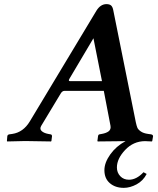

<svg xmlns="http://www.w3.org/2000/svg" viewBox="-20 -678 759 923"><path d="M575.2 225.1Q534.2 225.1 508.1 202.6Q481.9 180.2 481.9 140.1Q481.9 104 510 64.5Q538.1 24.9 583.5 0.5Q583.5 0.5 450.2 2L448.2 0L451.2 -22.9Q452.1 -30.8 458 -32.2L469.2 -34.2Q491.2 -38.1 502.7 -47.1Q514.2 -56.2 511.2 -73.2L479 -241.2H290Q278.8 -241.2 271 -227.1L178.2 -73.2Q169.4 -58.1 180.2 -48.1Q190.9 -38.1 211.9 -34.2L223.1 -32.2Q230 -31.2 230 -22.9L227.1 0L225.1 2Q137.2 0 101.1 0L15.1 2L13.2 0L15.1 -22.9Q16.1 -30.8 24.9 -32.2L39.1 -34.2Q91.8 -42 123.5 -94.7L443.8 -627Q462.9 -657.7 491.2 -658.2Q507.3 -658.2 514.6 -651.1Q522 -644 524.9 -627L632.8 -90.8Q636.7 -72.8 640.4 -64Q644 -55.2 657 -46.1Q669.9 -37.1 691.9 -34.2L706.1 -32.2Q715.8 -30.3 715.8 -22.9L711.9 0L710 2Q696.3 1.5 676.8 0.5Q621.1 1 581.5 43Q542 85 542 127Q542 151.9 558.1 168.9Q574.2 186 600.1 186Q636.2 186 669.9 149.9L685.1 158.2Q668 191.4 636.5 208.3Q605 225.1 575.2 225.1ZM315.9 -288.1H470.2Q465.3 -315.9 429.2 -494.1L314 -299.8Q307.1 -288.1 315.9 -288.1Z"/></svg>

Font: Linux Libertine O
Style: Semibold Italic
Weight: 600
Italic angle: -11.5°
Designer: Philipp H. Poll
Foundry: Philipp H. Poll
Version: Version 5.1.2